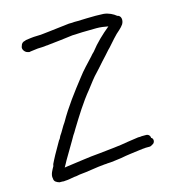

<svg xmlns="http://www.w3.org/2000/svg" viewBox="-101 -739 791 849"><g transform="rotate(-15 294.0 -314.5)"><path d="M44 -4C44 11 56 16 68 20H80C86 21 90 21 94 20C108 20 123 16 136 14C139 14 143 13 147 13C152 12 158 11 163 10C202 7 242 -2 282 -5C286 -5 290 -5 294 -6C313 -6 341 -11 359 -13C388 -19 419 -22 447 -26L458 -27L462 -28H467C472 -29 477 -29 482 -29H493C498 -29 502 -31 506 -34C521 -39 522 -60 510 -65C510 -75 502 -83 492 -83H472C469 -83 466 -82 464 -82H455C441 -80 422 -77 407 -75C365 -67 316 -63 272 -58C219 -54 170 -45 120 -39L107 -37C113 -46 117 -56 123 -66C138 -91 154 -118 169 -144L181 -165C186 -172 191 -180 196 -189C228 -241 261 -295 300 -342C318 -365 334 -388 354 -408C366 -420 377 -434 389 -447C402 -461 415 -475 428 -490L436 -498C454 -518 478 -547 497 -562C505 -569 511 -576 516 -583C526 -600 523 -622 505 -625C492 -636 471 -647 448 -649C437 -649 425 -650 413 -650C386 -650 358 -649 331 -648H315C308 -647 301 -647 294 -647H290C258 -644 228 -639 196 -636C179 -634 155 -631 137 -631C121 -631 102 -628 87 -626L83 -624C73 -623 65 -616 63 -606C55 -591 70 -575 80 -573C85 -571 89 -570 94 -572L110 -574C120 -576 136 -577 147 -577C154 -577 161 -578 168 -579C172 -579 176 -579 180 -580C218 -584 254 -588 291 -593C299 -593 308 -594 316 -594C323 -594 331 -595 337 -595C359 -595 381 -596 402 -596C422 -596 439 -593 455 -590C422 -563 390 -533 363 -498C357 -493 352 -487 347 -481C323 -455 299 -431 279 -404C236 -349 193 -293 158 -231C146 -215 136 -193 124 -177C121 -170 119 -165 114 -160C100 -134 84 -109 71 -83L62 -65C61 -62 61 -59 60 -56C53 -43 39 -22 44 -4Z"/></g></svg>

Font: Scribbler
Style: Regular
Weight: 400
Designer: Mew Too
Foundry: Cannot Into Space Fonts
Version: Version 1.001